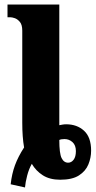

<svg xmlns="http://www.w3.org/2000/svg" viewBox="-20 -780 421 845"><path d="M27 31Q32 -15 46 -53Q60 -91 86 -131Q82 -154 80 -181Q78 -208 78 -240V-645Q78 -671 67.5 -683.5Q57 -696 45 -700Q33 -704 26 -704H13V-760H241V-229Q246 -230 254.5 -231.5Q263 -233 271 -233Q319 -233 350 -204.5Q381 -176 381 -117Q381 -86 369 -56.5Q357 -27 327.5 -8Q298 11 245 11Q199 11 168.5 -8.5Q138 -28 120 -59Q107 -36 99.5 -7Q92 22 90 45ZM280 -64Q294 -64 304 -77Q314 -90 314 -115Q314 -141 299 -154.5Q284 -168 264 -168Q249 -168 241 -164Q241 -105 251 -84.5Q261 -64 280 -64Z"/></svg>

Font: Noto Serif ExtraCondensed Black
Style: Regular
Weight: 900
Width: 2
Designer: Monotype Design Team
Foundry: Monotype Imaging Inc.
Version: Version 2.015; ttfautohint (v1.8.4.7-5d5b)